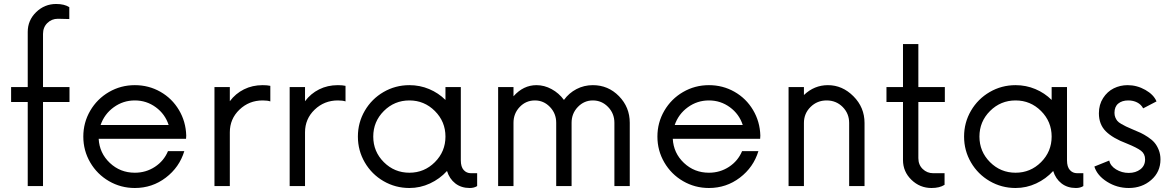

<svg xmlns="http://www.w3.org/2000/svg" viewBox="-20 -940 5921 970"><path d="M331.1 -500V-424.8H197.3V0H120.1V-424.8H36.1V-500H120.1V-778.8Q120.1 -837.4 162.6 -878.7Q205.1 -919.9 263.7 -919.9Q305.2 -919.9 330.1 -903.8V-843.8L272.5 -845.2Q241.2 -845.2 219.2 -823.7Q197.3 -802.2 197.3 -768.6V-500Z M920.9 -254.9 919.9 -238.8H478.5Q482.4 -166.5 534.9 -116.9Q587.4 -67.4 661.1 -67.4Q717.3 -67.4 762.7 -97.2Q808.1 -127 828.6 -176.3H911.1Q886.2 -94.7 817.6 -42.5Q749 9.8 661.1 9.8Q590.3 9.8 530.5 -24.9Q470.7 -59.6 435.8 -119.4Q400.9 -179.2 400.9 -250Q400.9 -320.8 435.8 -380.6Q470.7 -440.4 530.5 -475.1Q590.3 -509.8 661.1 -509.8Q731.4 -509.8 790.3 -476.3Q849.1 -442.9 884 -384.3Q918.9 -325.7 920.9 -254.9ZM488.3 -308.6H832Q814 -363.8 767.1 -398.2Q720.2 -432.6 661.1 -432.6Q602.1 -432.6 554.7 -398.2Q507.3 -363.8 488.3 -308.6Z M1307.1 -509.8Q1330.1 -509.8 1345.7 -506.3V-427.7Q1331.5 -432.6 1307.1 -432.6Q1238.3 -432.6 1189.7 -386Q1141.1 -339.4 1141.1 -271.5V0H1063.5V-500H1141.1V-428.7Q1169.9 -467.3 1212.4 -488.5Q1254.9 -509.8 1307.1 -509.8Z M1687 -509.8Q1710 -509.8 1725.6 -506.3V-427.7Q1711.4 -432.6 1687 -432.6Q1618.2 -432.6 1569.6 -386Q1521 -339.4 1521 -271.5V0H1443.4V-500H1521V-428.7Q1549.8 -467.3 1592.3 -488.5Q1634.8 -509.8 1687 -509.8Z M2359.4 -64.9H2390.6V0Q2375.5 9.8 2353 9.8Q2310.1 9.8 2280.3 -13.4Q2250.5 -36.6 2238.3 -76.2Q2201.7 -36.1 2152.3 -13.2Q2103 9.8 2048.3 9.8Q1977.5 9.8 1917.7 -24.9Q1857.9 -59.6 1823 -119.4Q1788.1 -179.2 1788.1 -250Q1788.1 -320.8 1823 -380.6Q1857.9 -440.4 1917.7 -475.1Q1977.5 -509.8 2048.3 -509.8Q2101.1 -509.8 2148.2 -490Q2195.3 -470.2 2230.5 -435.1V-500H2308.1V-129.9Q2308.1 -97.2 2322.5 -81.1Q2336.9 -64.9 2359.4 -64.9ZM2048.3 -67.4Q2123.5 -67.4 2177 -120.8Q2230.5 -174.3 2230.5 -250Q2230.5 -325.7 2177 -379.2Q2123.5 -432.6 2048.3 -432.6Q1972.7 -432.6 1919.2 -379.2Q1865.7 -325.7 1865.7 -250Q1865.7 -174.3 1919.2 -120.8Q1972.7 -67.4 2048.3 -67.4Z M2975.1 -509.8Q3052.7 -509.8 3107.2 -454.1Q3161.6 -398.4 3161.6 -319.8V0H3084V-319.8Q3084 -366.7 3052 -399.7Q3020 -432.6 2975.1 -432.6Q2931.2 -432.6 2899.4 -399.7Q2867.7 -366.7 2867.7 -319.8V0H2790V-319.8Q2790 -366.7 2758.3 -399.7Q2726.6 -432.6 2682.6 -432.6Q2637.2 -432.6 2605.7 -399.7Q2574.2 -366.7 2574.2 -319.8V0H2496.6V-500H2574.2V-453.6Q2624 -509.8 2690.4 -509.8Q2730 -509.8 2766.8 -489.7Q2803.7 -469.7 2829.1 -435.1Q2854.5 -470.2 2892.6 -490Q2930.7 -509.8 2975.1 -509.8Z M3821.3 -254.9 3820.3 -238.8H3378.9Q3382.8 -166.5 3435.3 -116.9Q3487.8 -67.4 3561.5 -67.4Q3617.7 -67.4 3663.1 -97.2Q3708.5 -127 3729 -176.3H3811.5Q3786.6 -94.7 3718 -42.5Q3649.4 9.8 3561.5 9.8Q3490.7 9.8 3430.9 -24.9Q3371.1 -59.6 3336.2 -119.4Q3301.3 -179.2 3301.3 -250Q3301.3 -320.8 3336.2 -380.6Q3371.1 -440.4 3430.9 -475.1Q3490.7 -509.8 3561.5 -509.8Q3631.8 -509.8 3690.7 -476.3Q3749.5 -442.9 3784.4 -384.3Q3819.3 -325.7 3821.3 -254.9ZM3388.7 -308.6H3732.4Q3714.4 -363.8 3667.5 -398.2Q3620.6 -432.6 3561.5 -432.6Q3502.4 -432.6 3455.1 -398.2Q3407.7 -363.8 3388.7 -308.6Z M4162.6 -509.8Q4235.8 -509.8 4291.7 -453.6Q4347.7 -397.5 4347.7 -318.8V0H4270V-318.8Q4270 -366.7 4237.1 -399.7Q4204.1 -432.6 4156.2 -432.6Q4108.4 -432.6 4075 -399.7Q4041.5 -366.7 4041.5 -318.8V0H3963.9V-500H4041.5V-460Q4093.8 -509.8 4162.6 -509.8Z M4753.4 -424.8H4619.6V-141.1Q4619.6 -107.4 4641.6 -86.2Q4663.6 -64.9 4694.8 -64.9H4752V-6.3Q4727.1 9.8 4686 9.8Q4627.4 9.8 4584.7 -31.5Q4542 -72.8 4542 -131.3V-424.8H4458.5V-500H4542V-717.3H4619.6V-500H4753.4Z M5421.9 -64.9H5453.1V0Q5438 9.8 5415.5 9.8Q5372.6 9.8 5342.8 -13.4Q5313 -36.6 5300.8 -76.2Q5264.2 -36.1 5214.8 -13.2Q5165.5 9.8 5110.8 9.8Q5040 9.8 4980.2 -24.9Q4920.4 -59.6 4885.5 -119.4Q4850.6 -179.2 4850.6 -250Q4850.6 -320.8 4885.5 -380.6Q4920.4 -440.4 4980.2 -475.1Q5040 -509.8 5110.8 -509.8Q5163.6 -509.8 5210.7 -490Q5257.8 -470.2 5293 -435.1V-500H5370.6V-129.9Q5370.6 -97.2 5385 -81.1Q5399.4 -64.9 5421.9 -64.9ZM5110.8 -67.4Q5186 -67.4 5239.5 -120.8Q5293 -174.3 5293 -250Q5293 -325.7 5239.5 -379.2Q5186 -432.6 5110.8 -432.6Q5035.2 -432.6 4981.7 -379.2Q4928.2 -325.7 4928.2 -250Q4928.2 -174.3 4981.7 -120.8Q5035.2 -67.4 5110.8 -67.4Z M5682.6 9.8Q5623 9.8 5573 -21.7Q5522.9 -53.2 5508.8 -98.6L5584 -128.9Q5589.4 -102.1 5618.4 -84.2Q5647.5 -66.4 5682.6 -66.4Q5717.8 -66.4 5741.5 -84.7Q5765.1 -103 5765.1 -134.8Q5765.1 -162.6 5744.4 -178.5Q5723.6 -194.3 5672.9 -214.8Q5601.6 -241.7 5566.7 -276.6Q5531.7 -311.5 5531.7 -367.7Q5531.7 -411.6 5553 -444.6Q5574.2 -477.5 5606.7 -493.7Q5639.2 -509.8 5676.8 -509.8Q5724.1 -509.8 5766.4 -485.8Q5808.6 -461.9 5822.8 -427.7L5755.4 -392.6Q5745.1 -412.1 5725.1 -422.4Q5705.1 -432.6 5680.2 -432.6Q5648.4 -432.6 5629.4 -416.7Q5610.4 -400.9 5610.4 -370.1Q5610.4 -356.9 5614.7 -346.7Q5619.1 -336.4 5624.8 -329.3Q5630.4 -322.3 5644.3 -314.2Q5658.2 -306.2 5668.9 -301Q5679.7 -295.9 5702.6 -286.1Q5726.6 -276.4 5742.7 -268.8Q5758.8 -261.2 5779.5 -247.6Q5800.3 -233.9 5812.7 -219.2Q5825.2 -204.6 5834 -182.6Q5842.8 -160.6 5842.8 -134.8Q5842.8 -71.3 5796.1 -30.8Q5749.5 9.8 5682.6 9.8Z"/></svg>

Font: Now
Style: Regular
Weight: 400
Designer: Alfredo Marco Pradil
Foundry: Alfredo Marco Pradil
Version: Version 1.002;PS 001.002;hotconv 1.0.88;makeotf.lib2.5.64775